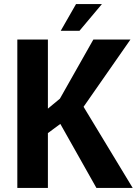

<svg xmlns="http://www.w3.org/2000/svg" viewBox="-20 -922 671 942"><path d="M65 -728H215V-389L274 -438L438 -728H620L390 -398L631 0H453L276 -314L215 -269V0H65ZM278 -771 353 -902H480L370 -771Z"/></svg>

Font: Murecho SemiBold
Style: Regular
Weight: 600
Designer: Neil Summerour
Foundry: Positype
Version: Version 1.010; ttfautohint (v1.8.3)